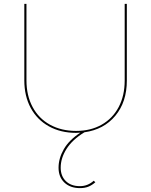

<svg xmlns="http://www.w3.org/2000/svg" viewBox="-20 -678 777 987"><path d="M632 -658V-264Q632 -154 573 -83Q514 -12 414 2Q352 40 322 87.5Q292 135 292 184Q292 227 318.5 253Q345 279 391 279Q431 279 462 251L470 259Q453 274 434.5 281.5Q416 289 391 289Q341 289 311 260.5Q281 232 281 184Q281 136 308 89Q335 42 393 4Q386 5 371 5Q292 5 231.5 -28.5Q171 -62 138 -123Q105 -184 105 -265V-658H116V-265Q116 -187 147.5 -128Q179 -69 237 -37Q295 -5 371 -5Q446 -5 502.5 -37Q559 -69 590 -127.5Q621 -186 621 -264V-658Z"/></svg>

Font: Ysabeau SC Hairline
Style: Regular
Weight: 100
Designer: Christian Thalmann (Catharsis Fonts)
Version: Version 0.003